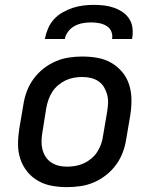

<svg xmlns="http://www.w3.org/2000/svg" viewBox="-20 -760 640 788"><path d="M255 8Q223 8 192.5 2.5Q162 -3 136 -18Q110 -33 91.5 -56Q73 -79 63.5 -107.5Q54 -136 54 -167.5Q54 -199 59 -231L76 -331Q80 -358 90 -385Q100 -412 117.5 -436Q135 -460 158.5 -478.5Q182 -497 209 -508.5Q236 -520 263.5 -524Q291 -528 318 -528Q350 -528 380.5 -522.5Q411 -517 437 -502Q463 -487 482 -464Q501 -441 510 -412.5Q519 -384 519.5 -352.5Q520 -321 515 -289L498 -189Q494 -162 484 -135Q474 -108 456.5 -84Q439 -60 415.5 -41.5Q392 -23 365 -11.5Q338 0 310 4Q282 8 255 8ZM255 -76Q272 -76 289.5 -79Q307 -82 323.5 -89.5Q340 -97 354.5 -109Q369 -121 379 -136.5Q389 -152 395 -169Q401 -186 403 -203L420 -303Q423 -321 423.5 -338.5Q424 -356 419.5 -372.5Q415 -389 406.5 -403Q398 -417 384 -426.5Q370 -436 353 -440Q336 -444 318 -444Q301 -444 283.5 -441Q266 -438 250 -430.5Q234 -423 219.5 -411Q205 -399 195 -383.5Q185 -368 179 -351Q173 -334 170 -317L154 -217Q151 -199 150.5 -181.5Q150 -164 154 -147.5Q158 -131 167 -117Q176 -103 190 -93.5Q204 -84 220.5 -80Q237 -76 255 -76ZM164 -600Q168 -621 177 -642.5Q186 -664 201.5 -681Q217 -698 237.5 -709.5Q258 -721 279.5 -728Q301 -735 323 -737.5Q345 -740 366 -740Q387 -740 408 -737.5Q429 -735 448.5 -728Q468 -721 484.5 -709.5Q501 -698 511.5 -681Q522 -664 524 -642.5Q526 -621 522 -600H440Q443 -617 436.5 -631.5Q430 -646 416.5 -654Q403 -662 387 -665Q371 -668 354 -668Q337 -668 320 -665Q303 -662 287.5 -654Q272 -646 260.5 -631.5Q249 -617 246 -600Z"/></svg>

Font: Iosevka Aile Medium
Style: Italic
Weight: 500
Italic angle: -9°
Designer: Belleve Invis
Foundry: Belleve Invis
Version: Version 31.1.0; ttfautohint (v1.8.4)